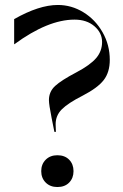

<svg xmlns="http://www.w3.org/2000/svg" viewBox="-20 -747 494 773"><path d="M188 -271Q177 -326 177 -344Q177 -378 202 -401Q227 -424 288 -456Q343 -485 367 -513Q391 -541 391 -578Q391 -615 360 -641.5Q329 -668 280 -668Q173 -668 38 -569H37V-670Q137 -727 213 -727Q268 -727 316 -697.5Q364 -668 393 -617Q422 -566 422 -506Q422 -456 397.5 -424.5Q373 -393 313 -362Q254 -332 229 -307Q204 -282 204 -247L205 -216H199ZM211 -122Q241 -122 258.5 -104Q276 -86 276 -58Q276 -30 258.5 -12Q241 6 211 6Q182 6 164 -12Q146 -30 146 -58Q146 -86 164 -104Q182 -122 211 -122Z"/></svg>

Font: Nyght Serif
Style: Regular
Weight: 400
Designer: Maksym Kobuzan
Version: Version 0.410